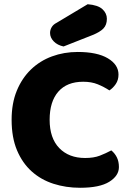

<svg xmlns="http://www.w3.org/2000/svg" viewBox="-20 -871 611 909"><path d="M374 -484Q297 -484 256 -437Q215 -390 215 -304Q215 -217 260.5 -170Q306 -123 383 -123Q424 -123 452.5 -134Q481 -145 507 -159Q524 -145 533.5 -125.5Q543 -106 543 -80Q543 -39 497.5 -10.5Q452 18 359 18Q292 18 233 -1Q174 -20 130 -59.5Q86 -99 60.5 -159.5Q35 -220 35 -304Q35 -382 59.5 -441.5Q84 -501 126.5 -542Q169 -583 226 -604Q283 -625 348 -625Q440 -625 490.5 -595Q541 -565 541 -518Q541 -492 528 -473Q515 -454 498 -443Q472 -460 442.5 -472Q413 -484 374 -484ZM395 -851Q444 -847 465 -827.5Q486 -808 486 -782Q486 -753 469.5 -736Q453 -719 418 -705L281 -651Q252 -657 234.5 -675Q217 -693 217 -715Q217 -729 224.5 -742Q232 -755 248 -763Z"/></svg>

Font: Baloo Thambi
Style: Regular
Weight: 400
Designer: Aadarsh Rajan and Ek Type
Foundry: Ek Type
Version: Version 1.100;PS 1.000;hotconv 1.0.88;makeotf.lib2.5.647800;